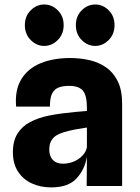

<svg xmlns="http://www.w3.org/2000/svg" viewBox="-20 -808 610 834"><path d="M202 6Q155.5 6 117.8 -11.5Q80 -29 58 -63Q36 -97 36 -146.5Q36 -196 56.2 -228Q76.5 -260 111.5 -278.2Q146.5 -296.5 190.5 -305.5Q220 -311.5 251.2 -315.5Q282.5 -319.5 310.2 -322Q338 -324.5 357.5 -326V-341Q357.5 -393 340.2 -414Q323 -435 280 -435Q252.5 -435 233.8 -427.5Q215 -420 205.8 -400.5Q196.5 -381 197 -345H50Q44 -417 72.5 -463.8Q101 -510.5 156 -533.2Q211 -556 285 -556Q328 -556 368.5 -546.8Q409 -537.5 441 -515.2Q473 -493 491.8 -454.5Q510.5 -416 510.5 -357V0H356.5L357.5 -127.5Q348.5 -72.5 312.8 -33.2Q277 6 202 6ZM253.5 -97Q278 -97 300.2 -106.2Q322.5 -115.5 338 -131.8Q353.5 -148 357.5 -168V-254Q337.5 -251 317 -247.5Q296.5 -244 281 -240Q231 -229 212.5 -209.8Q194 -190.5 194 -159.5Q194 -140 200.8 -126Q207.5 -112 221 -104.5Q234.5 -97 253.5 -97ZM172 -608.5Q139 -608.5 113.5 -634Q88 -659.5 88 -699Q88 -738 113.5 -763.2Q139 -788.5 172 -788.5Q205.5 -788.5 231 -763.2Q256.5 -738 256.5 -699Q256.5 -659.5 230.8 -634Q205 -608.5 172 -608.5ZM393.5 -608.5Q360.5 -608.5 335 -634Q309.5 -659.5 309.5 -699Q309.5 -738 335 -763.2Q360.5 -788.5 393.5 -788.5Q427 -788.5 452.2 -763.2Q477.5 -738 477.5 -699Q477.5 -659.5 452 -634Q426.5 -608.5 393.5 -608.5Z"/></svg>

Font: Spline Sans
Style: Regular
Weight: 400
Designer: Eben Sorkin, Mirko Velimirovic
Foundry: Sorkin Type
Version: Version 1.001